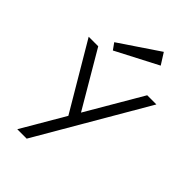

<svg xmlns="http://www.w3.org/2000/svg" viewBox="-265 -810 1095 1095"><g transform="rotate(45 282.5 -262.5)"><path d="M99 189 251 -71 14 -472H91L289 -135L486 -472H560L175 189ZM167 -514 139 -553 378 -714 421 -646Z"/></g></svg>

Font: Lil Grotesk
Style: Regular
Weight: 400
Designer: Bastien Sozeau
Foundry: NBR — Bastien Sozeau
Version: Version 4.002; ttfautohint (v1.8.4.7-5d5b)